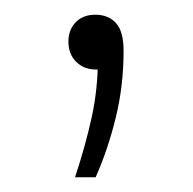

<svg xmlns="http://www.w3.org/2000/svg" viewBox="-20 -89 262 261"><path d="M82 152Q96.5 108 104.8 69.8Q113 31.5 113 -7L118 5.5H110.5Q94 5.5 83.5 -5Q73 -15.5 73 -32.5Q73 -48.5 83 -58.8Q93 -69 109.5 -69Q127.5 -69 137.8 -57.5Q148 -46 148 -20Q148 28 137.2 71.5Q126.5 115 110 152Z"/></svg>

Font: Encode Sans SC SemiExpanded ExtraLight
Style: Regular
Weight: 250
Width: 6
Designer: Multiple Designers
Foundry: Impallari Type
Version: Version 3.002